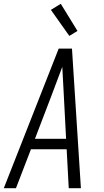

<svg xmlns="http://www.w3.org/2000/svg" viewBox="-29 -991 549 1011"><path d="M-9 0 280 -735H350L397 0H333L322 -205H134L55 0ZM319 -260 307 -490Q305 -527 303 -564.5Q301 -602 299 -639Q285 -602 271 -564.5Q257 -527 243 -490L155 -260ZM336 -802 239 -939 291 -971 379 -828Z"/></svg>

Font: Iosevka Light Oblique
Style: Regular
Weight: 300
Italic angle: -9°
Monospace: yes
Designer: Belleve Invis
Foundry: Belleve Invis
Version: Version 32.5.0; ttfautohint (v1.8.4)